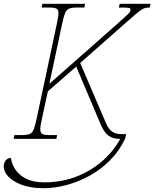

<svg xmlns="http://www.w3.org/2000/svg" viewBox="-62 -734 816 1015"><path d="M10 0 14 -20H57Q82 -20 95.5 -26Q109 -32 116.5 -51Q124 -70 132 -108L238 -606Q242 -626 244.5 -639.5Q247 -653 247 -663Q247 -683 236.5 -688.5Q226 -694 201 -694H158L162 -714H388L384 -694H341Q316 -694 302.5 -688Q289 -682 281.5 -663.5Q274 -645 266 -606L199 -291L565 -614Q595 -641 608.5 -653.5Q622 -666 625 -672Q628 -678 628 -683Q628 -691 617.5 -692.5Q607 -694 566 -694L571 -714H734L729 -694Q716 -694 706.5 -692Q697 -690 683.5 -681Q670 -672 647 -652Q624 -632 583 -596L362 -401L500 -79Q514 -49 532.5 -37Q551 -25 579 -25H605L599 0Q568 65 519 114Q470 163 410.5 195.5Q351 228 288.5 244.5Q226 261 168 261Q103 261 54.5 243.5Q6 226 -19.5 198Q-45 170 -42 138Q-41 128 -33 115.5Q-25 103 -4 100Q-1 132 19 162Q39 192 76.5 211Q114 230 172 230Q260 230 336.5 201.5Q413 173 474 121.5Q535 70 574 0H571Q534 0 511.5 -17Q489 -34 473 -70L341 -382L191 -251L160 -108Q151 -69 151 -51Q151 -32 161.5 -26Q172 -20 197 -20H240L236 0Z"/></svg>

Font: Noto Serif Thin
Style: Italic
Weight: 100
Italic angle: -12°
Designer: Monotype Design Team
Foundry: Monotype Imaging Inc.
Version: Version 2.014; ttfautohint (v1.8.4.7-5d5b)